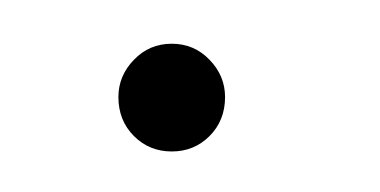

<svg xmlns="http://www.w3.org/2000/svg" viewBox="-20 -64 178 90"><path d="M60.5 7Q50 7 42.8 -0.2Q35.5 -7.5 35.5 -18.5Q35.5 -28.5 42.8 -36Q50 -43.5 60.5 -43.5Q71 -43.5 78.2 -36Q85.5 -28.5 85.5 -18.5Q85.5 -7.5 78.2 -0.2Q71 7 60.5 7Z"/></svg>

Font: Anybody ExtraExpanded Thin
Style: Regular
Weight: 100
Width: 8
Designer: Tyler Finck
Foundry: Etcetera Type Company
Version: Version 1.010; ttfautohint (v1.8.3) -l 8 -r 50 -G 200 -x 14 